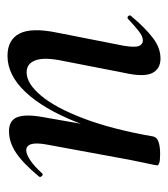

<svg xmlns="http://www.w3.org/2000/svg" viewBox="12 -447 448 512"><g transform="rotate(90 236.0 -191.0)"><path d="M129 13Q86 13 69.5 -19Q53 -51 67 -119L102 -297Q107 -327 102.5 -337.5Q98 -348 88 -348Q77 -348 63 -337Q49 -326 31 -309Q27 -305 23 -309Q19 -313 23 -317Q55 -355 81.5 -375Q108 -395 136 -395Q164 -395 175 -372.5Q186 -350 174 -297L143 -138Q132 -87 140.5 -62.5Q149 -38 173 -38Q203 -38 235.5 -77Q268 -116 296.5 -191.5Q325 -267 344 -376L360 -375Q340 -257 305 -169.5Q270 -82 225 -34.5Q180 13 129 13ZM330 9Q301 9 292.5 -13Q284 -35 292 -80L344 -376Q348 -394 391 -394Q409 -394 415 -391.5Q421 -389 421 -387Q421 -383 416 -360.5Q411 -338 406 -312L365 -89Q356 -37 381 -37Q391 -37 407 -47.5Q423 -58 442 -79Q445 -83 449.5 -78.5Q454 -74 450 -70Q415 -28 387 -9.5Q359 9 330 9Z"/></g></svg>

Font: Cormorant SemiBold
Style: Italic
Weight: 600
Italic angle: -10°
Designer: Christian Thalmann (Catharsis Fonts)
Foundry: Catharsis Fonts
Version: Version 4.000